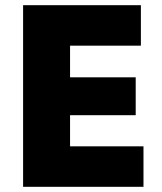

<svg xmlns="http://www.w3.org/2000/svg" viewBox="-20 -720 625 740"><path d="M69 0H533V-156H250V-276H503V-422H250V-544H523V-700H69Z"/></svg>

Font: Fixel Display ExtraBold
Style: Regular
Weight: 800
Designer: AlfaBravo + MacPaw
Foundry: Kyrylo Tkachov, Marchela Mozhyna, Serhii Makarenko, Maria Weinstein, Zakhar Kryvoshyya
Version: Version 1.211